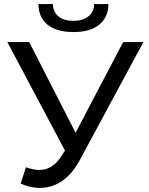

<svg xmlns="http://www.w3.org/2000/svg" viewBox="-20 -906 731 940"><path d="M682 -700 371 -123Q334 -54 284 -20Q234 14 175 14Q129 14 81 -7L107 -87Q144 -74 173 -74Q239 -74 282 -144L298 -169L16 -700H123L350 -256L583 -700ZM168 -886H239Q240 -847 266.5 -825.5Q293 -804 340 -804Q385 -804 412.5 -825.5Q440 -847 441 -886H511Q510 -821 465.5 -785Q421 -749 340 -749Q258 -749 213.5 -784.5Q169 -820 168 -886Z"/></svg>

Font: APTA Sans Medium
Style: Bold
Weight: 500
Version: Version 7.200